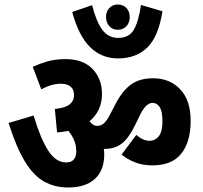

<svg xmlns="http://www.w3.org/2000/svg" viewBox="-20 -894 899 851"><path d="M450 -819Q450 -843 464.5 -858.5Q479 -874 502 -874Q526 -874 540.5 -858.5Q555 -843 555 -818Q555 -794 540.5 -778Q526 -762 502 -762Q479 -762 464.5 -778Q450 -794 450 -819ZM700 -844Q682 -730 632 -682.5Q582 -635 503 -635Q431 -635 380 -684.5Q329 -734 300 -841L388 -871Q408 -795 434.5 -760.5Q461 -726 504 -726Q552 -726 573 -762Q594 -798 605 -872ZM442 -210Q442 -139 400.5 -101Q359 -63 282 -63Q223 -63 176 -89Q129 -115 90.5 -178Q52 -241 18 -349L129 -382Q160 -278 194 -226Q228 -174 273 -174Q296 -174 307 -187Q318 -200 318 -222Q318 -250 308.5 -272.5Q299 -295 283 -314Q259 -309 233 -307L223 -411Q267 -415 287.5 -430.5Q308 -446 308 -473Q308 -498 292.5 -510.5Q277 -523 250 -523Q209 -523 163 -498L125 -598Q156 -612 191 -622Q226 -632 271 -632Q348 -632 390 -588.5Q432 -545 432 -478Q432 -439 417.5 -408.5Q403 -378 377 -357Q392 -336 410 -336Q427 -336 439.5 -346.5Q452 -357 466 -383L494 -437Q524 -493 561.5 -520Q599 -547 659 -547Q732 -547 778.5 -498.5Q825 -450 825 -358Q825 -265 783.5 -213Q742 -161 655 -161Q613 -161 578.5 -174.5Q544 -188 519 -209L584 -296Q614 -270 642 -270Q668 -270 684 -290.5Q700 -311 700 -357Q700 -400 688 -419Q676 -438 656 -438Q629 -438 604 -391L577 -336Q550 -281 519.5 -257.5Q489 -234 443 -234H440Q442 -222 442 -210Z"/></svg>

Font: Noto Sans Condensed
Style: Bold
Weight: 700
Width: 3
Designer: Monotype Design Team
Foundry: Monotype Imaging Inc.
Version: Version 2.013; ttfautohint (v1.8.4.7-5d5b)